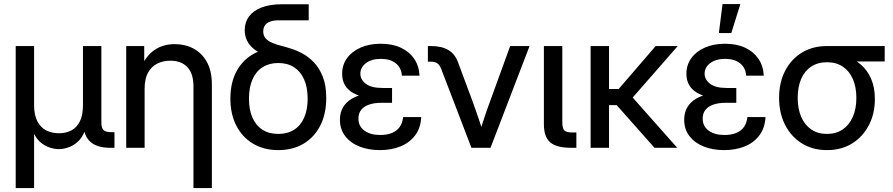

<svg xmlns="http://www.w3.org/2000/svg" viewBox="-20 -749 4527 973"><path d="M59.6 204.1V-515.6H152.8V-215.3Q152.8 -166 169.2 -134.5Q185.5 -103 213.9 -88.4Q242.2 -73.7 278.3 -73.7Q314.9 -73.7 342.3 -88.4Q369.6 -103 385 -134.5Q400.4 -166 400.4 -215.3V-515.6H493.7V-126.5Q493.7 -100.1 505.1 -89.6Q516.6 -79.1 545.4 -79.1H560.1V0H538.6Q470.2 0 436.5 -31.7Q402.8 -63.5 402.8 -124V-173.3H423.8Q423.8 -119.1 409.4 -84Q395 -48.8 372.6 -29.3Q350.1 -9.8 325 -1.5Q299.8 6.8 278.3 6.8Q256.3 6.8 231.2 -1.5Q206.1 -9.8 183.6 -29.3Q161.1 -48.8 147 -84Q132.8 -119.1 132.8 -173.3H152.8V204.1Z M712.9 -299.3V0H619.6V-515.6H710.9V-389.2H687.5Q712.4 -458.5 757.6 -491.9Q802.7 -525.4 865.7 -525.4Q918.5 -525.4 960.9 -502.7Q1003.4 -480 1028.6 -434.6Q1053.7 -389.2 1053.7 -320.8V204.1H960.4V-311.5Q960.4 -376 929.7 -408.7Q898.9 -441.4 842.8 -441.4Q806.6 -441.4 777.1 -426.8Q747.6 -412.1 730.2 -380.9Q712.9 -349.6 712.9 -299.3Z M1390.6 11.7Q1317.9 11.7 1263.2 -20.5Q1208.5 -52.7 1178 -111.6Q1147.5 -170.4 1147.5 -249.5Q1147.5 -329.1 1178 -386.5Q1208.5 -443.8 1263.2 -474.9Q1317.9 -505.9 1390.1 -505.9V-449.7Q1350.6 -458 1318.8 -470.9Q1287.1 -483.9 1265.1 -502Q1243.2 -520 1231.7 -543.7Q1220.2 -567.4 1220.2 -596.2Q1220.2 -635.7 1241.5 -665Q1262.7 -694.3 1304.9 -710.9Q1347.2 -727.5 1410.2 -727.5H1544.4V-646H1391.1Q1366.2 -646 1348.9 -639.6Q1331.5 -633.3 1322.8 -620.6Q1314 -607.9 1314 -589.8Q1314 -567.9 1326.4 -554.2Q1338.9 -540.5 1359.4 -532Q1379.9 -523.4 1404.1 -517.3Q1428.2 -511.2 1451.7 -503.4Q1480 -495.1 1511.5 -478.5Q1543 -461.9 1570.6 -433.3Q1598.1 -404.8 1615.7 -360.6Q1633.3 -316.4 1633.3 -252.4Q1633.3 -171.4 1602.8 -112.1Q1572.3 -52.7 1517.8 -20.5Q1463.4 11.7 1390.6 11.7ZM1390.1 -70.3Q1437 -70.3 1470.2 -91.3Q1503.4 -112.3 1521.2 -152.6Q1539.1 -192.9 1539.1 -249Q1539.1 -306.2 1521.2 -346.4Q1503.4 -386.7 1470.2 -408.2Q1437 -429.7 1390.1 -429.7Q1344.2 -429.7 1310.8 -408.4Q1277.3 -387.2 1259.5 -346.7Q1241.7 -306.2 1241.7 -249Q1241.7 -192.4 1259.5 -152.3Q1277.3 -112.3 1310.5 -91.3Q1343.8 -70.3 1390.1 -70.3Z M1905.3 11.7Q1847.7 11.7 1802 -6.3Q1756.3 -24.4 1729.5 -59.1Q1702.6 -93.8 1702.6 -142.1Q1702.6 -177.7 1717.8 -204.1Q1732.9 -230.5 1761 -247.6Q1789.1 -264.6 1827.1 -272.7Q1865.2 -280.8 1911.6 -280.8H1966.8V-228H1911.6Q1877.4 -228 1851.3 -219.2Q1825.2 -210.4 1810.8 -192.9Q1796.4 -175.3 1796.4 -147.9Q1796.4 -109.4 1826.4 -87.2Q1856.4 -64.9 1907.2 -64.9Q1941.9 -64.9 1966.8 -75.4Q1991.7 -85.9 2005.9 -106Q2020 -126 2022.9 -155.8H2114.7Q2111.8 -100.1 2083.5 -62.7Q2055.2 -25.4 2009 -6.8Q1962.9 11.7 1905.3 11.7ZM1919.4 -248Q1871.6 -248 1833.5 -255.6Q1795.4 -263.2 1768.8 -278.3Q1742.2 -293.5 1728 -317.6Q1713.9 -341.8 1713.9 -375Q1713.9 -419.9 1738.5 -454.1Q1763.2 -488.3 1807.4 -507.8Q1851.6 -527.3 1909.7 -527.3Q1968.3 -527.3 2011.2 -507.3Q2054.2 -487.3 2078.9 -451.2Q2103.5 -415 2106 -365.7H2016.6Q2014.6 -404.3 1986.6 -427.5Q1958.5 -450.7 1910.2 -450.7Q1863.3 -450.7 1834.7 -429.2Q1806.2 -407.7 1806.2 -375.5Q1806.2 -345.7 1833.7 -324.5Q1861.3 -303.2 1918.5 -303.2H1966.8V-248Z M2369.1 0 2215.8 -399.9Q2208 -419.9 2196 -428.2Q2184.1 -436.5 2162.1 -436.5H2148.4V-515.6H2164.6Q2218.8 -515.6 2252.7 -495.1Q2286.6 -474.6 2301.8 -431.6L2378.4 -225.6Q2392.6 -187 2405.3 -148.7Q2418 -110.4 2430.7 -71.8H2408.2Q2420.9 -110.4 2433.3 -148.9Q2445.8 -187.5 2460 -225.6L2565.4 -515.6H2663.6L2465.8 0Z M2874 0Q2800.3 0 2768.3 -27.6Q2736.3 -55.2 2736.3 -120.1V-515.6H2829.6V-129.9Q2829.6 -98.6 2840.1 -88.1Q2850.6 -77.6 2880.9 -77.6Q2884.8 -77.6 2890.9 -77.6Q2897 -77.6 2900.9 -77.6V0Q2894.5 0 2887.7 0Q2880.9 0 2874 0Z M3066.4 -515.6V0H2973.1V-515.6ZM3414.6 -515.6 3152.8 -216.3H3034.2L3032.7 -297.9H3115.2L3302.7 -515.6ZM3296.9 0 3102.5 -219.2 3155.3 -289.6 3412.1 0Z M3649.9 11.7Q3592.3 11.7 3546.6 -6.3Q3501 -24.4 3474.1 -59.1Q3447.3 -93.8 3447.3 -142.1Q3447.3 -177.7 3462.4 -204.1Q3477.5 -230.5 3505.6 -247.6Q3533.7 -264.6 3571.8 -272.7Q3609.9 -280.8 3656.2 -280.8H3711.4V-228H3656.2Q3622.1 -228 3595.9 -219.2Q3569.8 -210.4 3555.4 -192.9Q3541 -175.3 3541 -147.9Q3541 -109.4 3571 -87.2Q3601.1 -64.9 3651.9 -64.9Q3686.5 -64.9 3711.4 -75.4Q3736.3 -85.9 3750.5 -106Q3764.6 -126 3767.6 -155.8H3859.4Q3856.4 -100.1 3828.1 -62.7Q3799.8 -25.4 3753.7 -6.8Q3707.5 11.7 3649.9 11.7ZM3664.1 -248Q3616.2 -248 3578.1 -255.6Q3540 -263.2 3513.4 -278.3Q3486.8 -293.5 3472.7 -317.6Q3458.5 -341.8 3458.5 -375Q3458.5 -419.9 3483.2 -454.1Q3507.8 -488.3 3552 -507.8Q3596.2 -527.3 3654.3 -527.3Q3712.9 -527.3 3755.9 -507.3Q3798.8 -487.3 3823.5 -451.2Q3848.1 -415 3850.6 -365.7H3761.2Q3759.3 -404.3 3731.2 -427.5Q3703.1 -450.7 3654.8 -450.7Q3607.9 -450.7 3579.3 -429.2Q3550.8 -407.7 3550.8 -375.5Q3550.8 -345.7 3578.4 -324.5Q3606 -303.2 3663.1 -303.2H3711.4V-248ZM3623 -581.5 3641.6 -728.5H3731.9L3686 -581.5Z M4170.9 11.7Q4098.6 11.7 4043.9 -22.2Q3989.3 -56.2 3958.7 -116Q3928.2 -175.8 3928.2 -252.9Q3928.2 -330.6 3958.5 -389.6Q3988.8 -448.7 4043.5 -482.2Q4098.1 -515.6 4170.9 -515.6H4463.4V-437.5H4272.5L4170.9 -433.6Q4124.5 -433.6 4091.1 -411.6Q4057.6 -389.6 4040 -348.9Q4022.5 -308.1 4022.5 -252.9Q4022.5 -197.8 4040.3 -156.7Q4058.1 -115.7 4091.3 -93Q4124.5 -70.3 4170.9 -70.3Q4217.8 -70.3 4251 -93.3Q4284.2 -116.2 4302 -157.2Q4319.8 -198.2 4319.8 -252.9Q4319.8 -308.1 4302 -348.6Q4284.2 -389.2 4251 -411.4Q4217.8 -433.6 4170.9 -433.6V-479Q4220.7 -479 4264.6 -464.8Q4308.6 -450.7 4342 -422.1Q4375.5 -393.6 4394.5 -349.9Q4413.6 -306.2 4413.6 -247.1Q4413.6 -173.3 4383.3 -114.7Q4353 -56.2 4298.6 -22.2Q4244.1 11.7 4170.9 11.7Z"/></svg>

Font: Inter Cardless Display
Style: Regular
Weight: 400
Designer: Rasmus Andersson
Foundry: rsms
Version: Version 4.001;git-9221beed3